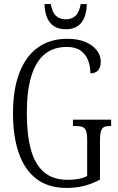

<svg xmlns="http://www.w3.org/2000/svg" viewBox="-20 -915 581 945"><path d="M307 10Q218 10 159.5 -34.5Q101 -79 72.5 -161.5Q44 -244 44 -358Q44 -474 75 -555.5Q106 -637 165.5 -680.5Q225 -724 311 -724Q365 -724 401.5 -708Q438 -692 457 -666.5Q476 -641 476 -612Q476 -583 462.5 -568.5Q449 -554 425 -554Q425 -587 414 -617Q403 -647 377.5 -665.5Q352 -684 309 -684Q243 -684 199.5 -648Q156 -612 134 -539.5Q112 -467 112 -358Q112 -252 132 -179Q152 -106 196 -68Q240 -30 313 -30Q341 -30 366.5 -34.5Q392 -39 409 -49V-223Q409 -256 403.5 -271Q398 -286 384.5 -290.5Q371 -295 349 -295H339V-326H527V-295H522Q504 -295 493 -290Q482 -285 477 -269.5Q472 -254 472 -221V-31Q435 -11 395.5 -0.5Q356 10 307 10ZM304 -771Q268 -771 245 -786.5Q222 -802 211 -830Q200 -858 199 -895H230Q237 -854 255.5 -837Q274 -820 304 -820Q333 -820 351.5 -837Q370 -854 377 -895H407Q407 -859 396 -830.5Q385 -802 362 -786.5Q339 -771 304 -771Z"/></svg>

Font: Noto Serif Khmer ExtraCondensed Light
Style: Regular
Weight: 300
Width: 2
Designer: Danh Hong and the Monotype Design Team
Foundry: Monotype Imaging Inc.
Version: Version 2.004